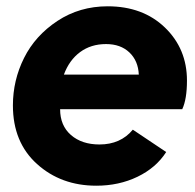

<svg xmlns="http://www.w3.org/2000/svg" viewBox="-20 -578 621 610"><path d="M574 -322Q574 -263 559 -231H171Q171 -179 205.5 -149Q240 -119 296 -119Q363 -119 402 -166L508 -95Q476 -45 417 -16.5Q358 12 286 12Q174 12 97.5 -57Q21 -126 21 -243Q21 -323 56.5 -394Q92 -465 162.5 -511.5Q233 -558 322 -558Q434 -558 504 -490.5Q574 -423 574 -322ZM183 -341H421Q419 -385 391 -411.5Q363 -438 317 -438Q269 -438 234.5 -412.5Q200 -387 183 -341Z"/></svg>

Font: Plus Jakarta Display
Style: Bold Italic
Weight: 700
Italic angle: -12°
Designer: Gumpita Rahayu
Foundry: Tokotype Studio
Version: Version 1.000;hotconv 1.0.109;makeotfexe 2.5.65596